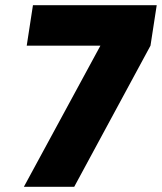

<svg xmlns="http://www.w3.org/2000/svg" viewBox="-20 -720 624 740"><path d="M107 -700 83 -544H367L72 0H266L560 -544L584 -700Z"/></svg>

Font: Arthouse Owned Black
Style: Italic
Weight: 900
Italic angle: -10°
Designer: Jeremy Tribby
Foundry: Tribby Type
Version: Version 1.000;PS 001.000;hotconv 1.0.88;makeotf.lib2.5.64775